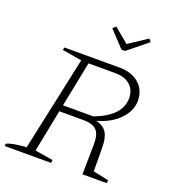

<svg xmlns="http://www.w3.org/2000/svg" viewBox="-155 -978 998 1096"><g transform="rotate(20 344.5 -429.5)"><path d="M-3 0 0 -15Q34 -31 118 -36L241 -609L122 -629L126 -645H462Q535 -645 579.5 -606Q624 -567 624 -503Q624 -440 573 -388Q522 -336 439 -314Q484 -304 504 -273Q524 -242 524 -183L525 -38L620 -18L617 0H470L473 -181Q474 -243 450 -268Q426 -293 368 -293H223L172 -36L282 -18L279 0ZM448 -607H286L231 -332H416Q572 -392 572 -498Q572 -549 539 -578Q506 -607 448 -607ZM436 -745 345 -842 363 -859 452 -785 564 -859 578 -842 458 -745Z"/></g></svg>

Font: Piazzolla ExtraLight
Style: Italic
Weight: 200
Italic angle: -11.3°
Designer: Juan Pablo del Peral
Foundry: Huerta Tipografica
Version: Version 1.330